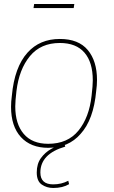

<svg xmlns="http://www.w3.org/2000/svg" viewBox="-20 -730 566 956"><path d="M24 0ZM24 0ZM220 6Q133 6 84 -47.5Q35 -101 35 -198Q35 -224 39 -253Q52 -396 117 -468Q178 -536 278 -536Q371 -536 417 -481Q463 -426 463 -332Q463 -306 459 -277Q446 -134 381 -63Q321 6 220 6ZM220 -14Q317 -14 370.5 -79.5Q424 -145 436 -253Q442 -304 442 -330Q442 -420 400.5 -468Q359 -516 278 -516Q183 -516 129 -450.5Q75 -385 62 -277Q56 -226 56 -200Q56 -113 98 -63.5Q140 -14 220 -14ZM319 0ZM245 206Q213 206 188 189Q163 172 163 129Q163 86 183.5 57.5Q204 29 235 11.5Q266 -6 300 -16L305 0Q181 36 181 129Q181 188 245 188Q286 188 320 170L324 187Q292 206 245 206ZM350 -690ZM347 -690H147L150 -710H350Z"/></svg>

Font: Tanohe Sans Thin
Style: Italic
Weight: 100
Designer: Village Type and Design LLC & Cristiano Sobral
Foundry: Cooper Hewitt Smithsonian Design Museum
Version: Version 1.00;September 29, 2021;FontCreator 13.0.0.2655 64-b